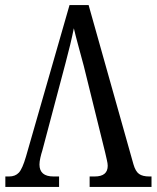

<svg xmlns="http://www.w3.org/2000/svg" viewBox="-20 -734 615 754"><path d="M309 -475Q297 -520 287 -556.5Q277 -593 270 -623Q258 -563 237 -485L146 -142Q142 -130 138.5 -114.5Q135 -99 135 -88Q135 -41 190 -41H212V0H1V-41H16Q40 -41 54 -56Q68 -71 82 -119L253 -714H328L504 -89Q512 -61 526 -51Q540 -41 566 -41H575V0H332V-41H352Q403 -41 403 -83Q403 -92 399.5 -106.5Q396 -121 393 -135Z"/></svg>

Font: Noto Serif Condensed
Style: Regular
Weight: 400
Width: 3
Designer: Monotype Design Team
Foundry: Monotype Imaging Inc.
Version: Version 2.013; ttfautohint (v1.8.4.7-5d5b)